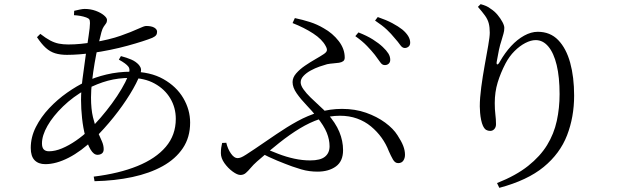

<svg xmlns="http://www.w3.org/2000/svg" viewBox="-20 -830 3040 924"><path d="M431 20Q553 5 641.5 -31Q730 -67 778 -123.5Q826 -180 826 -258Q826 -312 799.5 -356.5Q773 -401 724 -428Q675 -455 607 -455Q549 -455 499 -441.5Q449 -428 395 -400Q332 -365 283.5 -318Q235 -271 208.5 -224.5Q182 -178 182 -140Q182 -120 190.5 -111Q199 -102 216 -102Q245 -102 278.5 -116Q312 -130 346 -153.5Q380 -177 408 -204Q436 -231 464.5 -264Q493 -297 519 -332.5Q545 -368 565 -402Q585 -436 596 -463Q609 -494 598 -509Q587 -524 552 -543L562 -560Q589 -553 611.5 -543.5Q634 -534 649 -517Q657 -507 658.5 -497.5Q660 -488 655 -474Q639 -431 605 -376Q571 -321 526.5 -265.5Q482 -210 432 -161Q371 -102 310.5 -71Q250 -40 198 -40Q165 -40 146.5 -59Q128 -78 128 -118Q128 -170 152.5 -218.5Q177 -267 216.5 -309Q256 -351 303 -384Q350 -417 395 -438Q436 -458 492.5 -471.5Q549 -485 612 -485Q703 -485 766 -449.5Q829 -414 862 -358Q895 -302 895 -240Q895 -169 860 -117Q825 -65 763 -30.5Q701 4 617 22Q533 40 435 42ZM449 -85Q431 -85 416 -110Q401 -135 390.5 -174.5Q380 -214 375 -260.5Q370 -307 370 -349Q370 -394 377 -449.5Q384 -505 392 -560Q400 -615 406.5 -657.5Q413 -700 413 -719Q413 -732 409.5 -737Q406 -742 395 -746Q381 -751 366.5 -753.5Q352 -756 336 -757L337 -778Q350 -781 364 -784Q378 -787 387 -787Q416 -787 440.5 -778Q465 -769 480 -756.5Q495 -744 495 -734Q495 -724 490 -717Q485 -710 479 -701.5Q473 -693 468 -675Q461 -649 452 -610Q443 -571 435.5 -527Q428 -483 423 -439.5Q418 -396 418 -361Q418 -305 427.5 -265.5Q437 -226 449 -198.5Q461 -171 470 -151Q479 -131 479 -112Q479 -98 470.5 -91.5Q462 -85 449 -85ZM302 -566Q270 -566 245.5 -573.5Q221 -581 200.5 -599.5Q180 -618 158 -651L174 -667Q201 -646 222 -635Q243 -624 263.5 -620Q284 -616 309 -616Q339 -616 369 -619Q399 -622 428 -626Q507 -639 560.5 -658Q614 -677 644 -691Q674 -705 683 -705Q709 -705 722.5 -697Q736 -689 736 -677Q736 -667 731 -660.5Q726 -654 713 -648Q696 -641 665 -631Q634 -621 594 -610Q554 -599 510 -590Q466 -581 423 -575Q394 -571 362.5 -568.5Q331 -566 302 -566Z M1830 -517Q1819 -517 1809.5 -531Q1800 -545 1784 -566Q1769 -585 1746.5 -608.5Q1724 -632 1690 -656L1705 -674Q1746 -658 1774.5 -640Q1803 -622 1822 -604Q1840 -587 1849 -572.5Q1858 -558 1858 -542Q1858 -530 1850 -523Q1842 -516 1830 -517ZM1508 -4Q1489 -4 1469.5 -6.5Q1450 -9 1429.5 -15Q1409 -21 1386 -29Q1353 -41 1314 -57Q1275 -73 1231 -96L1248 -118Q1282 -104 1319.5 -89.5Q1357 -75 1396 -66.5Q1435 -58 1473 -58Q1522 -58 1544 -76Q1566 -94 1566 -126Q1566 -158 1552.5 -191.5Q1539 -225 1505 -267Q1483 -295 1455.5 -323.5Q1428 -352 1408 -380.5Q1388 -409 1388 -435Q1388 -457 1405.5 -477Q1423 -497 1448 -514Q1473 -531 1497.5 -545Q1522 -559 1537 -569Q1551 -578 1553 -586.5Q1555 -595 1547 -609Q1530 -641 1487 -669Q1444 -697 1388 -719L1399 -743Q1437 -735 1471.5 -724Q1506 -713 1538 -694Q1581 -670 1610 -632.5Q1639 -595 1639 -553Q1639 -541 1631.5 -535.5Q1624 -530 1611.5 -528Q1599 -526 1584 -525Q1569 -524 1554 -521Q1539 -517 1517.5 -509.5Q1496 -502 1475 -490.5Q1454 -479 1440.5 -464.5Q1427 -450 1427 -434Q1427 -419 1440.5 -400Q1454 -381 1474.5 -361Q1495 -341 1516.5 -321.5Q1538 -302 1554 -285Q1595 -239 1613 -195.5Q1631 -152 1631 -107Q1631 -54 1596.5 -29Q1562 -4 1508 -4ZM1137 12Q1122 12 1099.5 -4.5Q1077 -21 1060 -45Q1043 -69 1043 -93Q1043 -107 1044.5 -118.5Q1046 -130 1049 -142L1069 -143Q1076 -113 1091.5 -91Q1107 -69 1123 -69Q1131 -69 1140 -72.5Q1149 -76 1164.5 -86Q1180 -96 1207 -114Q1260 -150 1310.5 -184.5Q1361 -219 1411 -246.5Q1461 -274 1514.5 -290Q1568 -306 1626 -306Q1689 -306 1741.5 -287.5Q1794 -269 1833.5 -240Q1873 -211 1893 -179Q1912 -150 1920.5 -128Q1929 -106 1929 -85Q1929 -69 1921 -57Q1913 -45 1896 -45Q1881 -45 1871 -62.5Q1861 -80 1851 -103Q1838 -137 1816.5 -167Q1795 -197 1765.5 -221.5Q1736 -246 1698.5 -259.5Q1661 -273 1616 -273Q1566 -273 1518.5 -257Q1471 -241 1423 -212Q1375 -183 1324 -142.5Q1273 -102 1217 -53Q1199 -37 1186.5 -22Q1174 -7 1163 2.5Q1152 12 1137 12ZM1928 -599Q1916 -599 1906 -613.5Q1896 -628 1879 -647Q1863 -667 1842 -687Q1821 -707 1785 -731L1798 -748Q1839 -734 1868 -718.5Q1897 -703 1916 -688Q1954 -656 1954 -625Q1954 -612 1946 -605.5Q1938 -599 1928 -599Z M2372 51Q2463 15 2521.5 -31.5Q2580 -78 2613 -132Q2646 -186 2659.5 -248Q2673 -310 2673 -377Q2673 -459 2659 -517Q2645 -575 2619 -606Q2593 -637 2558 -637Q2535 -637 2508 -623Q2481 -609 2456 -584Q2431 -559 2413 -525Q2389 -479 2375 -433Q2361 -387 2361 -334Q2361 -303 2364 -279.5Q2367 -256 2367 -232Q2367 -218 2359 -209Q2351 -200 2339 -200Q2328 -200 2319.5 -205Q2311 -210 2304 -225Q2299 -236 2295.5 -252.5Q2292 -269 2290.5 -287Q2289 -305 2289 -318Q2289 -358 2296 -410.5Q2303 -463 2312.5 -515.5Q2322 -568 2329.5 -610.5Q2337 -653 2337 -673Q2337 -699 2332 -718Q2327 -737 2314 -755Q2301 -773 2280 -797L2293 -810Q2308 -806 2319.5 -801Q2331 -796 2341 -788Q2360 -776 2374.5 -758.5Q2389 -741 2398 -724Q2407 -707 2407 -696Q2407 -681 2403 -668Q2399 -655 2394 -637Q2386 -613 2381 -589Q2376 -565 2371 -536Q2368 -521 2373 -520Q2378 -519 2386 -534Q2410 -576 2439.5 -608Q2469 -640 2502.5 -658.5Q2536 -677 2568 -677Q2628 -677 2666.5 -637Q2705 -597 2724 -528Q2743 -459 2743 -370Q2743 -267 2709 -179Q2675 -91 2596.5 -26.5Q2518 38 2383 74Z"/></svg>

Font: Noto Serif KR
Style: Regular
Weight: 400
Designer: Ryoko NISHIZUKA  (kana & ideographs); Frank Grießhammer (Latin, Greek & Cyrillic); Wenlong ZHANG  (bopomofo); Sandoll Co
Foundry: Adobe
Version: Version 2.003-H1;hotconv 1.1.1;makeotfexe 2.6.0